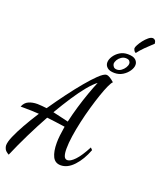

<svg xmlns="http://www.w3.org/2000/svg" viewBox="-210 -1220 1191 1430"><g transform="rotate(20 385.0 -504.5)"><path d="M36 87Q9 72 1.5 56Q-6 40 -6 28Q-6 1 14 -45.5Q34 -92 67.5 -151.5Q101 -211 143 -276Q110 -278 82.5 -279Q55 -280 20 -280H-3Q10 -314 39.5 -327.5Q69 -341 109 -341Q126 -341 144.5 -339Q163 -337 183 -335Q233 -408 283 -475Q333 -542 377.5 -595Q422 -648 455 -680Q497 -721 518 -721Q531 -721 547 -711Q563 -701 581 -685Q571 -677 555.5 -643.5Q540 -610 522.5 -559Q505 -508 487.5 -447Q470 -386 456 -323.5Q442 -261 433.5 -204Q425 -147 425 -103Q425 -64 433 -44Q441 -24 460 -24Q484 -24 518 -59.5Q552 -95 593 -173L608 -157Q577 -75 528.5 -23Q480 29 426 29Q381 29 361.5 -10.5Q342 -50 342 -119Q342 -145 345.5 -177Q349 -209 356 -251Q312 -258 277 -262Q242 -266 211 -270Q164 -185 119 -93.5Q74 -2 36 87ZM365 -295Q379 -357 397.5 -419.5Q416 -482 436.5 -539.5Q457 -597 476 -642Q446 -620 407.5 -573.5Q369 -527 327 -463Q285 -399 241 -324Q273 -317 304 -309.5Q335 -302 365 -295ZM567 -754Q528 -754 509.5 -770.5Q491 -787 491 -810Q491 -834 507.5 -859.5Q524 -885 551.5 -902.5Q579 -920 615 -920Q658 -920 676.5 -903.5Q695 -887 695 -864Q695 -841 677.5 -815Q660 -789 631.5 -771.5Q603 -754 567 -754ZM576 -784Q594 -784 610.5 -796Q627 -808 637.5 -825Q648 -842 648 -857Q648 -869 639.5 -878Q631 -887 610 -887Q592 -887 575.5 -876Q559 -865 549 -848.5Q539 -832 539 -816Q540 -806 548.5 -795Q557 -784 576 -784ZM666 -948Q655 -953 650 -963.5Q645 -974 645 -979Q645 -987 655 -1006Q665 -1025 681 -1045.5Q697 -1066 715 -1081Q733 -1096 748 -1096Q758 -1096 766 -1088.5Q774 -1081 776 -1062Q740 -1029 713.5 -1002.5Q687 -976 666 -948Z"/></g></svg>

Font: Dancing Script SemiBold
Style: Regular
Weight: 600
Designer: Pablo Impallari
Foundry: Pablo Impallari
Version: Version 2.001